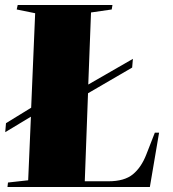

<svg xmlns="http://www.w3.org/2000/svg" viewBox="-20 -750 695 770"><path d="M10 0 12 -18 93 -27 104 -282 1 -220 4 -256 105 -318 121 -697 47 -712 51 -730H431L428 -712L345 -700L334 -411L513 -514L510 -479L333 -376L320 -23H415Q479 -23 513 -51Q547 -79 567 -131L601 -218H618L581 0Z"/></svg>

Font: Literata 72pt Black
Style: Italic
Weight: 900
Italic angle: -2°
Designer: Latin by Veronika Burian and Jose Scaglione. Greek by Irene Vlachou. Cyrillic by Vera Evstafieva
Foundry: TypeTogether
Version: Version 3.002